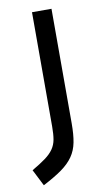

<svg xmlns="http://www.w3.org/2000/svg" viewBox="-111 -541 447 815"><g transform="rotate(-10 113.0 -133.0)"><path d="M88 -499H172V-5Q172 43 165.5 76.5Q159 110 141 136Q123 162 91.5 184.5Q60 207 10 233L-26 162Q10 141 32.5 124.5Q55 108 67.5 90Q80 72 84 49.5Q88 27 88 -6Z"/></g></svg>

Font: Panefresco 500wt
Style: Regular
Weight: 700
Foundry: Campivisivi & Chank Co
Version: Version 1.001